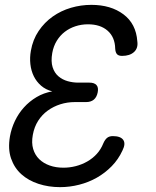

<svg xmlns="http://www.w3.org/2000/svg" viewBox="-20 -760 640 790"><path d="M545 -590Q549 -562 531.5 -546Q514 -530 482 -530Q468 -530 461.5 -537Q455 -544 454 -560Q453 -607 423 -633.5Q393 -660 342 -660Q315 -660 290.5 -652Q266 -644 246.5 -629Q227 -614 213.5 -592Q200 -570 195 -542Q189 -507 196.5 -483.5Q204 -460 220.5 -446Q237 -432 258.5 -426Q280 -420 302 -420H348Q368 -420 377 -410Q386 -400 382 -380Q378 -360 366 -350Q354 -340 334 -340H288Q257 -340 228.5 -331Q200 -322 176.5 -305Q153 -288 137 -263Q121 -238 115 -205Q109 -172 116.5 -147Q124 -122 141.5 -105Q159 -88 184.5 -79Q210 -70 241 -70Q267 -70 292 -76.5Q317 -83 339 -95.5Q361 -108 378 -126.5Q395 -145 405 -170Q412 -186 421 -193Q430 -200 444 -200Q476 -200 487 -184.5Q498 -169 484 -141Q467 -104 439.5 -76Q412 -48 378.5 -29Q345 -10 306 0Q267 10 227 10Q180 10 138.5 -3.5Q97 -17 68 -43Q39 -69 25.5 -108Q12 -147 21 -199Q27 -232 41.5 -262.5Q56 -293 78.5 -318Q101 -343 130.5 -360.5Q160 -378 195 -384Q168 -391 149 -407.5Q130 -424 119 -446.5Q108 -469 105 -496Q102 -523 107 -551Q115 -597 139 -632.5Q163 -668 197 -692Q231 -716 272 -728Q313 -740 356 -740Q436 -740 488 -701Q540 -662 545 -590Z"/></svg>

Font: Maple Mono
Style: Italic
Weight: 400
Italic angle: -10°
Monospace: yes
Designer: subframe7536
Version: Version 7.300